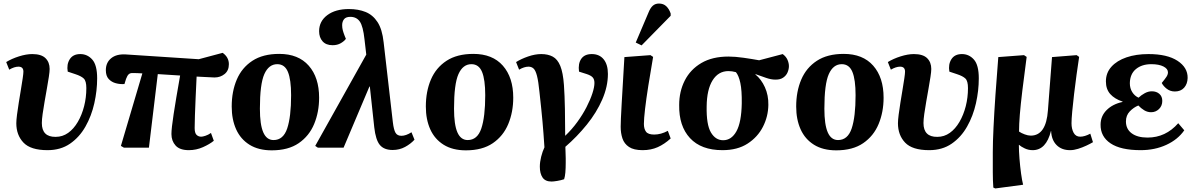

<svg xmlns="http://www.w3.org/2000/svg" viewBox="-20 -833 6754 1083"><path d="M248 14Q153 14 112.5 -28.5Q72 -71 72 -138Q72 -155 76 -186.5Q80 -218 86 -255Q92 -292 98 -328Q104 -364 108 -391Q112 -418 112 -429Q112 -457 84 -457Q61 -457 32 -440L15 -483Q46 -502 87 -515Q128 -528 162 -528Q213 -528 236.5 -505Q260 -482 260 -444Q260 -429 255.5 -399.5Q251 -370 244.5 -333.5Q238 -297 231.5 -259.5Q225 -222 220.5 -190.5Q216 -159 216 -139Q216 -60 294 -61Q333 -61 364.5 -83.5Q396 -106 419 -145.5Q442 -185 454.5 -234Q467 -283 467 -336Q467 -376 452.5 -390Q438 -404 404 -415L362 -429Q355 -470 373.5 -499Q392 -528 433 -528Q473 -528 500.5 -497Q528 -466 528 -391Q528 -322 512 -250.5Q496 -179 462 -119Q428 -59 375 -22.5Q322 14 248 14Z M1045 14Q994 14 970.5 -12Q947 -38 947 -77Q947 -108 959.5 -190Q972 -272 996 -407Q965 -409 933 -411Q901 -413 870 -415L820 0H679L662 -10L783 -419Q767 -420 754.5 -420.5Q742 -421 731 -421Q715 -422 706.5 -414.5Q698 -407 691 -388L682 -359Q658 -357 633.5 -363.5Q609 -370 593 -387.5Q577 -405 577 -437Q577 -480 607 -504.5Q637 -529 689 -526L1101 -499L1236 -535Q1271 -510 1271 -471Q1271 -435 1247 -415.5Q1223 -396 1190 -396Q1175 -397 1148 -398Q1121 -399 1089 -401Q1086 -339 1083.5 -282.5Q1081 -226 1079.5 -181.5Q1078 -137 1078 -111Q1078 -83 1088.5 -72.5Q1099 -62 1115 -62Q1123 -62 1138.5 -67Q1154 -72 1170 -83L1186 -39Q1163 -20 1125 -3Q1087 14 1045 14Z M1513 15Q1438 15 1387.5 -16.5Q1337 -48 1312 -103.5Q1287 -159 1287 -232Q1287 -317 1315.5 -384Q1344 -451 1403.5 -490Q1463 -529 1555 -529Q1663 -529 1721.5 -462.5Q1780 -396 1780 -282Q1780 -201 1752 -133.5Q1724 -66 1665 -25.5Q1606 15 1513 15ZM1523 -43Q1578 -43 1600 -108.5Q1622 -174 1622 -296Q1622 -384 1604 -427.5Q1586 -471 1544 -471Q1496 -471 1471 -415Q1446 -359 1446 -220Q1446 -130 1465 -86.5Q1484 -43 1523 -43Z M2195 13Q2146 13 2122.5 -15.5Q2099 -44 2091 -115L2066 -346L2063 -343L1918 0H1773L1758 -10L2046 -525L2036 -611Q2028 -685 2009.5 -711.5Q1991 -738 1956 -738Q1931 -738 1920.5 -724.5Q1910 -711 1910 -691Q1910 -676 1913.5 -662.5Q1917 -649 1924 -631L1931 -614Q1922 -601 1902.5 -589.5Q1883 -578 1856 -578Q1819 -578 1799.5 -600Q1780 -622 1780 -657Q1780 -713 1826 -747.5Q1872 -782 1948 -782Q2001 -782 2042 -765.5Q2083 -749 2109.5 -708.5Q2136 -668 2144 -594L2196 -143Q2201 -101 2211 -84Q2221 -67 2244 -67Q2270 -67 2301 -87L2318 -45Q2296 -21 2264.5 -4Q2233 13 2195 13Z M2608 15Q2533 15 2482.5 -16.5Q2432 -48 2407 -103.5Q2382 -159 2382 -232Q2382 -317 2410.5 -384Q2439 -451 2498.5 -490Q2558 -529 2650 -529Q2758 -529 2816.5 -462.5Q2875 -396 2875 -282Q2875 -201 2847 -133.5Q2819 -66 2760 -25.5Q2701 15 2608 15ZM2618 -43Q2673 -43 2695 -108.5Q2717 -174 2717 -296Q2717 -384 2699 -427.5Q2681 -471 2639 -471Q2591 -471 2566 -415Q2541 -359 2541 -220Q2541 -130 2560 -86.5Q2579 -43 2618 -43Z M3091 191Q3056 191 3040.5 168.5Q3025 146 3025 107Q3025 81 3032.5 51Q3040 21 3051 -2Q3048 -46 3045.5 -80.5Q3043 -115 3040 -147.5Q3037 -180 3033 -219.5Q3029 -259 3023 -313Q3017 -374 3009 -405Q3001 -436 2989.5 -446.5Q2978 -457 2961 -457Q2937 -457 2908 -440L2891 -483Q2920 -501 2959 -514.5Q2998 -528 3033 -528Q3071 -528 3098 -513.5Q3125 -499 3140.5 -461Q3156 -423 3161 -353Q3165 -296 3166.5 -219Q3168 -142 3168 -67Q3206 -103 3236.5 -145Q3267 -187 3288.5 -229Q3310 -271 3321.5 -306.5Q3333 -342 3333 -365Q3333 -385 3323.5 -396Q3314 -407 3290 -415L3246 -429Q3240 -474 3258.5 -501Q3277 -528 3318 -528Q3361 -528 3385 -498.5Q3409 -469 3409 -416Q3409 -345 3377 -271.5Q3345 -198 3290 -130Q3235 -62 3169 -5Q3169 7 3170 25Q3171 43 3171 60Q3171 77 3171 86Q3171 116 3169 139.5Q3167 163 3162 178Q3144 184 3123 187.5Q3102 191 3091 191Z M3605 14Q3555 14 3528 -4Q3501 -22 3491 -52Q3481 -82 3481 -118Q3481 -149 3486.5 -246Q3492 -343 3502 -511L3649 -522L3664 -512Q3649 -426 3637 -350Q3625 -274 3618.5 -218Q3612 -162 3612 -134Q3612 -106 3624 -90Q3636 -74 3670 -74Q3708 -74 3747 -95L3763 -52Q3728 -20 3690 -3Q3652 14 3605 14ZM3599 -577 3566 -593 3637 -760Q3648 -788 3662 -800.5Q3676 -813 3697 -813Q3722 -813 3738 -798Q3754 -783 3763 -757V-744Z M4055 14Q3935 14 3872 -54Q3809 -122 3811 -241Q3811 -317 3842.5 -379Q3874 -441 3936 -477.5Q3998 -514 4089 -514Q4127 -514 4175.5 -507Q4224 -500 4262 -493L4395 -528Q4414 -514 4422 -495.5Q4430 -477 4430 -460Q4430 -443 4422.5 -425Q4415 -407 4397.5 -395Q4380 -383 4352 -384Q4330 -384 4302 -393.5Q4274 -403 4241 -415V-413Q4274 -386 4294.5 -341Q4315 -296 4314 -241Q4313 -176 4283.5 -118Q4254 -60 4197 -23Q4140 14 4055 14ZM4059 -42Q4106 -42 4134 -92.5Q4162 -143 4164 -250Q4165 -323 4156 -365Q4147 -407 4131 -426Q4109 -432 4089 -432Q4032 -432 3999.5 -380Q3967 -328 3966 -233Q3964 -130 3990 -86Q4016 -42 4059 -42Z M4697 15Q4622 15 4571.5 -16.5Q4521 -48 4496 -103.5Q4471 -159 4471 -232Q4471 -317 4499.5 -384Q4528 -451 4587.5 -490Q4647 -529 4739 -529Q4847 -529 4905.5 -462.5Q4964 -396 4964 -282Q4964 -201 4936 -133.5Q4908 -66 4849 -25.5Q4790 15 4697 15ZM4707 -43Q4762 -43 4784 -108.5Q4806 -174 4806 -296Q4806 -384 4788 -427.5Q4770 -471 4728 -471Q4680 -471 4655 -415Q4630 -359 4630 -220Q4630 -130 4649 -86.5Q4668 -43 4707 -43Z M5221 14Q5126 14 5085.5 -28.5Q5045 -71 5045 -138Q5045 -155 5049 -186.5Q5053 -218 5059 -255Q5065 -292 5071 -328Q5077 -364 5081 -391Q5085 -418 5085 -429Q5085 -457 5057 -457Q5034 -457 5005 -440L4988 -483Q5019 -502 5060 -515Q5101 -528 5135 -528Q5186 -528 5209.5 -505Q5233 -482 5233 -444Q5233 -429 5228.5 -399.5Q5224 -370 5217.5 -333.5Q5211 -297 5204.5 -259.5Q5198 -222 5193.5 -190.5Q5189 -159 5189 -139Q5189 -60 5267 -61Q5306 -61 5337.5 -83.5Q5369 -106 5392 -145.5Q5415 -185 5427.5 -234Q5440 -283 5440 -336Q5440 -376 5425.5 -390Q5411 -404 5377 -415L5335 -429Q5328 -470 5346.5 -499Q5365 -528 5406 -528Q5446 -528 5473.5 -497Q5501 -466 5501 -391Q5501 -322 5485 -250.5Q5469 -179 5435 -119Q5401 -59 5348 -22.5Q5295 14 5221 14Z M5594 230 5583 225Q5580 185 5580 138.5Q5580 92 5580 25Q5580 -30 5584 -113.5Q5588 -197 5595 -298.5Q5602 -400 5611 -511L5756 -522L5771 -512Q5756 -400 5746.5 -321Q5737 -242 5732.5 -187Q5728 -132 5728 -91Q5741 -82 5760 -75Q5779 -68 5794 -68Q5881 -68 5891 -211L5914 -511L6053 -522L6067 -512Q6060 -467 6052.5 -412Q6045 -357 6038.5 -302.5Q6032 -248 6028 -204Q6024 -160 6024 -138Q6024 -106 6036 -84Q6048 -62 6073 -62Q6098 -62 6130 -79L6145 -31Q6130 -22 6107.5 -11.5Q6085 -1 6061 6.5Q6037 14 6016 14Q5968 14 5939.5 -15Q5911 -44 5909 -94H5908Q5881 14 5805 14Q5781 14 5760 4Q5739 -6 5728 -16H5727Q5727 18 5730.5 62Q5734 106 5739.5 146Q5745 186 5751 209Z M6414 14Q6301 14 6244 -24.5Q6187 -63 6188 -130Q6188 -178 6222 -212Q6256 -246 6312 -258V-260Q6267 -275 6242.5 -302.5Q6218 -330 6218 -374Q6218 -422 6249 -456.5Q6280 -491 6334 -509.5Q6388 -528 6458 -528Q6564 -528 6622 -490Q6680 -452 6679 -393Q6678 -359 6659 -338Q6640 -317 6607 -317Q6581 -317 6561.5 -332Q6542 -347 6533 -365Q6552 -388 6560 -400.5Q6568 -413 6568 -425Q6568 -445 6542.5 -458Q6517 -471 6474 -471Q6421 -471 6387.5 -443.5Q6354 -416 6353 -364Q6353 -335 6366.5 -313.5Q6380 -292 6402 -282Q6418 -297 6437.5 -307.5Q6457 -318 6477 -318Q6503 -318 6519.5 -303.5Q6536 -289 6536 -264Q6536 -236 6517.5 -218Q6499 -200 6473 -200Q6452 -200 6434 -211Q6416 -222 6401 -238Q6374 -227 6352.5 -204.5Q6331 -182 6331 -148Q6331 -105 6363.5 -81Q6396 -57 6453 -57Q6555 -57 6626 -138L6660 -98Q6624 -46 6559 -16Q6494 14 6414 14Z"/></svg>

Font: Literata 36pt
Style: Bold Italic
Weight: 700
Italic angle: -2°
Designer: Latin by Veronika Burian and Jose Scaglione. Greek by Irene Vlachou. Cyrillic by Vera Evstafieva
Foundry: TypeTogether
Version: Version 3.002